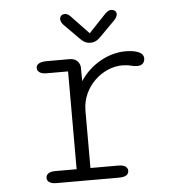

<svg xmlns="http://www.w3.org/2000/svg" viewBox="-49 -699 717 747"><g transform="rotate(-5 309.5 -326.0)"><path d="M364.5 -555 420.5 -611.5C428.5 -620 432.5 -628 432.5 -635C432.5 -645.5 424 -652.5 412 -652.5C400.5 -652.5 394 -646 383 -634.5L321.5 -569.5L259.5 -634.5C248.5 -646.5 242.5 -652.5 231 -652.5C219 -652.5 211.5 -645 211.5 -634C211.5 -627.5 214.5 -619.5 222 -611.5L278 -555C292.5 -539.5 304.5 -532.5 321 -532.5C338 -532.5 350 -539.5 364.5 -555ZM387.5 -47H278.5V-270.5C278.5 -366.5 361.5 -434 435 -434C446.5 -434 459 -433 470 -430C479 -427.5 486.5 -426.5 495 -426.5C512.5 -426.5 524 -436 524 -454C524 -479 489.5 -487.5 453.5 -487.5C384.5 -487.5 315 -446.5 276 -386.5L275.5 -442.5C272 -464 257 -476 234 -476H145.5C118.5 -476 104 -467.5 104 -453C104 -438.5 117 -429 140 -429H224.5V-47H140C117 -47 105 -37.5 105 -23.5C105 -9 117 0 142 0H387.5C412 0 424 -9 424 -23.5C424 -37.5 412 -47 387.5 -47Z"/></g></svg>

Font: RTM Light Light
Style: Regular
Weight: 300
Designer: after Tyler Finck
Foundry: An Endless Supply
Version: Version 1.000;Glyphs 3.2.1 (3258)